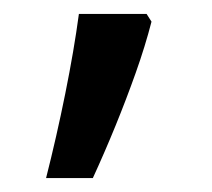

<svg xmlns="http://www.w3.org/2000/svg" viewBox="-20 -136 303 275"><path d="M190 -116 197 -105Q188 -70 174.5 -32Q161 6 145.5 44Q130 82 113 119H46Q61 60 73.5 -2Q86 -64 93 -116Z"/></svg>

Font: ltamil05
Style: Book
Weight: 400
Designer: Jelle Bosma - Monotype Design Team
Foundry: Monotype Imaging Inc.
Version: Version 2.003